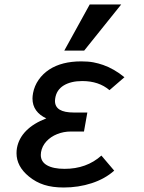

<svg xmlns="http://www.w3.org/2000/svg" viewBox="-20 -827 640 854"><path d="M108.5 -42Q53.5 -87 53.5 -145.5Q53.5 -158.5 55.5 -169Q63.5 -212 96.2 -245.2Q129 -278.5 186 -300.5Q156.5 -314 140.5 -336.2Q124.5 -358.5 124.5 -389Q124.5 -399 127 -413Q133 -445 151.8 -472Q170.5 -499 199.5 -518Q255 -554 341.5 -554Q372.5 -554 395 -549.8Q417.5 -545.5 439 -538Q487.5 -521 533.5 -483.5L467 -426Q419.5 -466.5 346 -466.5Q295.5 -466.5 263.2 -446.8Q231 -427 225.5 -389Q224.5 -382 224.5 -378.5Q224.5 -352 245.5 -339.2Q266.5 -326.5 308.5 -326.5H368.5L353.5 -242H294.5Q263 -242 234.2 -230.5Q205.5 -219 186.2 -198Q167 -177 162.5 -150Q161.5 -142 161.5 -138Q161.5 -107.5 189.2 -91.8Q217 -76 267.5 -76Q365 -76 431 -135L488 -68Q447 -31.5 388 -12.2Q329 7 263.5 7Q213.5 7 176.5 -4.8Q139.5 -16.5 108.5 -42ZM266 -602 379 -807H519L354.5 -602Z"/></svg>

Font: JuliaMono SemiBoldItalic
Style: Regular
Weight: 600
Italic angle: -9°
Monospace: yes
Designer: cormullion
Foundry: corm
Version: Version 0.049; ttfautohint (v1.8.4)